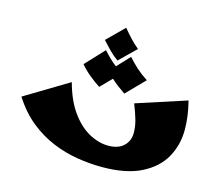

<svg xmlns="http://www.w3.org/2000/svg" viewBox="-98 -793 1045 923"><g transform="rotate(15 425.0 -331.5)"><path d="M481 7Q421 7 358.5 -3Q296 -13 235 -38Q174 -63 119 -107Q64 -151 20 -220L236 -350Q259 -264 299 -208.5Q339 -153 387.5 -126.5Q436 -100 484 -100Q533 -100 560 -125.5Q587 -151 587 -191Q587 -222 578 -254Q569 -286 552 -329L801 -410Q810 -374 815 -339Q820 -304 820 -269Q820 -193 785 -130.5Q750 -68 675 -30.5Q600 7 481 7ZM421 -507Q397 -524 377 -544.5Q357 -565 337 -587L421 -670Q441 -646 459 -626.5Q477 -607 502 -586ZM369 -362Q341 -380 314.5 -402Q288 -424 268 -448L355 -541Q371 -523 387 -507.5Q403 -492 421 -478L480 -541Q503 -515 527 -493.5Q551 -472 582 -452L494 -362Q476 -374 457.5 -388Q439 -402 423 -417Z"/></g></svg>

Font: Marhey ExtraBold
Style: Regular
Weight: 800
Designer: Nur Syamsi & Bustanul Arifin
Foundry: Namelatype
Version: Version 1.000; ttfautohint (v1.8.4.7-5d5b)